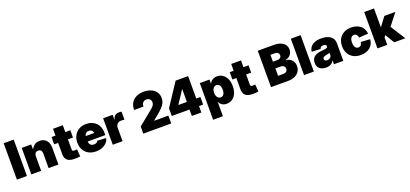

<svg xmlns="http://www.w3.org/2000/svg" viewBox="49 -2070 7711 3607"><g transform="rotate(-20 3904.0 -267.0)"><path d="M243.2 -727.5V0H42.5V-727.5Z M526.9 -288.1V0H331.1V-529.3H520L522 -388.2H504.9Q526.9 -453.1 570.6 -495.8Q614.3 -538.6 690.9 -538.6Q749 -538.6 789.3 -513.2Q829.6 -487.8 850.8 -441.9Q872.1 -396 872.1 -335V0H676.3V-292.5Q676.3 -332 657 -354Q637.7 -376 602.1 -376Q578.6 -376 561.8 -366Q544.9 -356 535.9 -336.4Q526.9 -316.9 526.9 -288.1Z M1302.7 -529.3V-383.3H927.2V-529.3ZM1006.3 -665H1202.1V-182.6Q1202.1 -162.1 1210.9 -153.6Q1219.7 -145 1243.7 -145Q1254.9 -145 1273.7 -146Q1292.5 -147 1298.8 -147.9L1309.6 -3.4Q1287.1 1 1256.8 2.4Q1226.6 3.9 1196.8 3.9Q1099.1 3.9 1052.7 -35.4Q1006.3 -74.7 1006.3 -155.8Z M1623.5 10.7Q1540 10.7 1477.5 -23.2Q1415 -57.1 1380.6 -119.1Q1346.2 -181.2 1346.2 -263.7Q1346.2 -345.2 1380.6 -407.2Q1415 -469.2 1476.3 -503.9Q1537.6 -538.6 1619.1 -538.6Q1679.7 -538.6 1729.2 -519.3Q1778.8 -500 1814.9 -464.1Q1851.1 -428.2 1870.4 -378.4Q1889.6 -328.6 1889.6 -267.1V-218.3H1405.3V-326.7H1799.8L1709 -306.2Q1709 -336.4 1699 -357.2Q1689 -377.9 1669.9 -388.9Q1650.9 -399.9 1623 -399.9Q1595.2 -399.9 1576.2 -388.9Q1557.1 -377.9 1547.1 -357.2Q1537.1 -336.4 1537.1 -306.2V-223.6Q1537.1 -191.9 1548.3 -169.9Q1559.6 -147.9 1580.3 -137Q1601.1 -126 1629.4 -126Q1649.9 -126 1666.5 -131.3Q1683.1 -136.7 1694.8 -147Q1706.5 -157.2 1712.4 -171.4L1885.3 -160.2Q1874 -109.4 1837.9 -70.8Q1801.8 -32.2 1747.1 -10.7Q1692.4 10.7 1623.5 10.7Z M1959 0V-529.3H2148.9V-430.7H2151.9Q2166.5 -485.4 2197.5 -508.8Q2228.5 -532.2 2277.3 -532.2Q2291 -532.2 2303 -531.2Q2314.9 -530.3 2326.7 -528.8V-367.7Q2314.5 -370.1 2293.2 -371.1Q2272 -372.1 2254.9 -372.1Q2225.1 -372.1 2202.4 -358.6Q2179.7 -345.2 2167.2 -321Q2154.8 -296.9 2154.8 -263.7V0Z M2569.3 0V-141.6L2841.8 -364.3Q2865.2 -383.3 2886.2 -402.6Q2907.2 -421.9 2920.2 -444.6Q2933.1 -467.3 2933.1 -496.1Q2933.1 -522.9 2921.6 -542.5Q2910.2 -562 2889.6 -573Q2869.1 -584 2841.8 -584Q2813.5 -584 2791.7 -571.5Q2770 -559.1 2758.1 -534.9Q2746.1 -510.7 2746.1 -476.1H2559.1Q2559.1 -557.6 2593.8 -616.2Q2628.4 -674.8 2691.9 -706.5Q2755.4 -738.3 2842.3 -738.3Q2925.8 -738.3 2989.3 -710.4Q3052.7 -682.6 3088.1 -631.3Q3123.5 -580.1 3123.5 -509.8Q3123.5 -460.9 3104.2 -418.9Q3085 -377 3044.4 -334Q3003.9 -291 2939.9 -238.3L2844.2 -160.2V-157.2H3127.9V0Z M3185.5 -128.4V-281.7L3480.5 -727.5H3613.3V-535.6H3539.6L3373.5 -282.7V-279.8H3812.5V-128.4ZM3540 0V-175.3L3542.5 -242.7V-727.5H3730V0Z M3891.1 204.1V-529.3H4085V-450.7H4088.4Q4101.6 -477.1 4122.3 -496.8Q4143.1 -516.6 4171.6 -527.6Q4200.2 -538.6 4236.8 -538.6Q4296.9 -538.6 4345.9 -506.8Q4395 -475.1 4424.6 -414.1Q4454.1 -353 4454.1 -264.6Q4454.1 -177.2 4425.5 -116Q4397 -54.7 4347.7 -22.5Q4298.3 9.8 4234.9 9.8Q4198.7 9.8 4170.2 -1.7Q4141.6 -13.2 4121.1 -33.7Q4100.6 -54.2 4089.4 -82H4086.9V204.1ZM4170.4 -142.6Q4197.3 -142.6 4216.1 -157.5Q4234.9 -172.4 4244.6 -199.7Q4254.4 -227.1 4254.4 -264.6Q4254.4 -302.7 4244.6 -330.1Q4234.9 -357.4 4216.1 -372.3Q4197.3 -387.2 4170.4 -387.2Q4143.6 -387.2 4123.5 -372.3Q4103.5 -357.4 4092.3 -330.1Q4081.1 -302.7 4081.1 -264.6Q4081.1 -227.5 4092.3 -200Q4103.5 -172.4 4123.5 -157.5Q4143.6 -142.6 4170.4 -142.6Z M4865.2 -529.3V-383.3H4489.7V-529.3ZM4568.8 -665H4764.6V-182.6Q4764.6 -162.1 4773.4 -153.6Q4782.2 -145 4806.2 -145Q4817.4 -145 4836.2 -146Q4855 -147 4861.3 -147.9L4872.1 -3.4Q4849.6 1 4819.3 2.4Q4789.1 3.9 4759.3 3.9Q4661.6 3.9 4615.2 -35.4Q4568.8 -74.7 4568.8 -155.8Z M5122.6 0V-727.5H5438Q5521 -727.5 5577.6 -704.6Q5634.3 -681.6 5663.1 -640.9Q5691.9 -600.1 5691.9 -545.9Q5691.9 -504.9 5674.3 -471.2Q5656.7 -437.5 5625.2 -415.3Q5593.8 -393.1 5551.3 -384.8V-380.9Q5598.1 -379.4 5636 -357.2Q5673.8 -335 5696 -296.1Q5718.3 -257.3 5718.3 -206.1Q5718.3 -146.5 5688 -99.9Q5657.7 -53.2 5601.1 -26.6Q5544.4 0 5465.3 0ZM5319.8 -154.3H5420.9Q5463.4 -154.3 5486.8 -173.8Q5510.3 -193.4 5510.3 -227.5Q5510.3 -251 5499.5 -267.8Q5488.8 -284.7 5469 -293.7Q5449.2 -302.7 5421.9 -302.7H5319.8ZM5319.8 -437H5408.7Q5432.6 -437 5450.7 -445.1Q5468.8 -453.1 5478.8 -468.5Q5488.8 -483.9 5488.8 -505.4Q5488.8 -537.1 5467 -555.4Q5445.3 -573.7 5410.2 -573.7H5319.8Z M5979 -727.5V0H5783.2V-727.5Z M6225.6 9.3Q6173.3 9.3 6133.5 -7.8Q6093.8 -24.9 6071.3 -59.1Q6048.8 -93.3 6048.8 -146Q6048.8 -189.9 6064 -220.9Q6079.1 -252 6106.2 -271.5Q6133.3 -291 6169.7 -301.5Q6206.1 -312 6248 -314.9Q6293.5 -318.4 6321 -323.2Q6348.6 -328.1 6361.1 -337.2Q6373.5 -346.2 6373.5 -361.3V-363.3Q6373.5 -375.5 6366 -384.5Q6358.4 -393.6 6345.2 -398.4Q6332 -403.3 6313.5 -403.3Q6294.4 -403.3 6280 -397.9Q6265.6 -392.6 6256.8 -382.1Q6248 -371.6 6245.6 -355.5L6067.9 -363.3Q6073.7 -416.5 6103.5 -455.8Q6133.3 -495.1 6187.3 -516.8Q6241.2 -538.6 6319.3 -538.6Q6377.9 -538.6 6424.3 -525.9Q6470.7 -513.2 6502.7 -489.3Q6534.7 -465.3 6551.3 -432.1Q6567.9 -398.9 6567.9 -357.9V0H6380.9V-74.2H6377.9Q6360.8 -43.5 6338.4 -25.4Q6315.9 -7.3 6287.8 1Q6259.8 9.3 6225.6 9.3ZM6289.1 -113.8Q6310.5 -113.8 6330.3 -122.3Q6350.1 -130.9 6362.8 -147.2Q6375.5 -163.6 6375.5 -187.5V-230Q6367.7 -227.5 6359.4 -224.9Q6351.1 -222.2 6341.6 -220Q6332 -217.8 6321 -215.6Q6310.1 -213.4 6297.4 -210.9Q6275.9 -207.5 6261.5 -200.2Q6247.1 -192.9 6239.7 -182.1Q6232.4 -171.4 6232.4 -157.7Q6232.4 -143.6 6239.7 -133.8Q6247.1 -124 6259.8 -118.9Q6272.5 -113.8 6289.1 -113.8Z M6917.5 10.7Q6832.5 10.7 6769.8 -23.7Q6707 -58.1 6673.1 -119.9Q6639.2 -181.6 6639.2 -263.7Q6639.2 -346.2 6673.1 -408Q6707 -469.7 6769.8 -504.2Q6832.5 -538.6 6917.5 -538.6Q6974.1 -538.6 7021 -522.9Q7067.9 -507.3 7102.3 -478.8Q7136.7 -450.2 7156.7 -410.2Q7176.8 -370.1 7180.2 -321.3L6996.6 -309.1Q6994.1 -328.1 6988 -343Q6981.9 -357.9 6972.4 -368.4Q6962.9 -378.9 6950 -384.3Q6937 -389.6 6920.9 -389.6Q6895 -389.6 6876.5 -375.2Q6857.9 -360.8 6847.9 -332.8Q6837.9 -304.7 6837.9 -264.2Q6837.9 -224.1 6847.9 -196Q6857.9 -168 6876.7 -153.1Q6895.5 -138.2 6920.9 -138.2Q6937 -138.2 6950 -143.8Q6962.9 -149.4 6972.7 -159.9Q6982.4 -170.4 6988.5 -186Q6994.6 -201.7 6996.6 -221.2L7180.2 -209.5Q7178.2 -159.7 7158.4 -119.4Q7138.7 -79.1 7104.2 -49.8Q7069.8 -20.5 7022.5 -4.9Q6975.1 10.7 6917.5 10.7Z M7425.8 -122.6V-354H7450.2L7581.5 -529.3H7802.2L7582.5 -250.5H7527.3ZM7250.5 0V-727.5H7446.3V0ZM7585.4 0 7461.4 -207 7588.4 -345.2 7807.6 0Z"/></g></svg>

Font: Inter 24pt Black
Style: Regular
Weight: 900
Designer: Rasmus Andersson
Foundry: rsms
Version: Version 4.001;git-66647c0bb